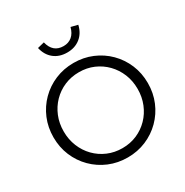

<svg xmlns="http://www.w3.org/2000/svg" viewBox="-208 -1094 1224 1271"><g transform="rotate(-30 404.5 -458.0)"><path d="M405 11Q329 11 263.5 -16.5Q198 -44 148.5 -93.5Q99 -143 71.5 -208.5Q44 -274 44 -350Q44 -426 71.5 -491.5Q99 -557 148.5 -606.5Q198 -656 263.5 -683.5Q329 -711 405 -711Q480 -711 545.5 -683.5Q611 -656 660.5 -606.5Q710 -557 737.5 -491.5Q765 -426 765 -350Q765 -274 737.5 -208.5Q710 -143 660.5 -93.5Q611 -44 545.5 -16.5Q480 11 405 11ZM405 -60Q465 -60 516 -82Q567 -104 605.5 -143.5Q644 -183 665.5 -236Q687 -289 687 -350Q687 -412 665.5 -464.5Q644 -517 605.5 -556.5Q567 -596 516 -618Q465 -640 405 -640Q345 -640 293.5 -618Q242 -596 203.5 -556.5Q165 -517 143.5 -464.5Q122 -412 122 -350Q122 -289 143.5 -236Q165 -183 203.5 -143.5Q242 -104 293.5 -82Q345 -60 405 -60ZM405 -791Q345 -791 304.5 -823.5Q264 -856 251 -914L303 -927Q324 -840 405 -840Q443 -840 469.5 -862Q496 -884 507 -927L559 -914Q546 -856 505 -823.5Q464 -791 405 -791Z"/></g></svg>

Font: Red Hat Display Variable
Style: Regular
Weight: 400
Designer: Pentagram, MCKL
Foundry: Pentagram, MCKL
Version: Version 1.021